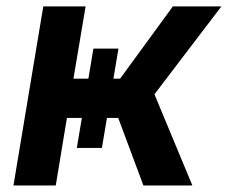

<svg xmlns="http://www.w3.org/2000/svg" viewBox="-20 -565 694 585"><path d="M21 0H149.9L183.9 -205.6H229.4L214.1 -114.3H290.5L305.8 -205.6H340.2L416.9 0H566.1L450.6 -277.7L654.5 -545.5H506.7L345.9 -325.3H325.6L340.9 -416.9H264.6L249.3 -325.3H203.8L240.8 -545.5H111.9Z"/></svg>

Font: Margiela Sans Semi Bold
Style: Italic
Weight: 600
Italic angle: -9.39999°
Designer: Stefan Endress, Andreas Faust
Version: Version 1.100;FEAKit 1.0